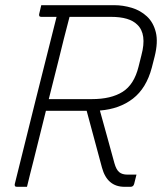

<svg xmlns="http://www.w3.org/2000/svg" viewBox="-20 -720 640 740"><path d="M84 0H45Q39 0 37.5 -3.5Q36 -7 37 -11Q77 -172 117 -333Q157 -494 198 -655H139Q133 -655 131.5 -658.5Q130 -662 131 -666Q133 -675 135 -683Q137 -691 139 -700H421Q454 -700 487.5 -690Q521 -680 546 -657Q571 -634 580.5 -596Q590 -558 576 -502L565 -459Q544 -380 492.5 -340Q441 -300 365 -294Q379 -244 393 -193Q407 -142 421 -91Q428 -66 439.5 -56.5Q451 -47 471 -47H506Q504 -37 501.5 -29Q499 -21 497 -11Q494 0 483 0H460Q393 0 373 -74L314 -293H157Q145 -245 133 -196.5Q121 -148 109 -100Q102 -74 96 -49Q90 -24 84 0ZM205 -485Q196 -448 186.5 -411.5Q177 -375 168 -338H334Q408 -338 452.5 -366Q497 -394 514 -463L525 -507Q547 -589 509 -625Q479 -655 408 -655H248Q237 -613 226 -570Q215 -527 205 -485Z"/></svg>

Font: Recursive Mn Lnr St Lt
Style: Italic
Weight: 300
Italic angle: -15°
Monospace: yes
Version: Version 1.079;hotconv 1.0.112;makeotfexe 2.5.65598; ttfautoh